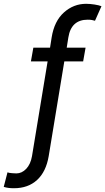

<svg xmlns="http://www.w3.org/2000/svg" viewBox="-85 -780 556 1013"><path d="M366.5 -528.4 353.7 -456H254.3L171.9 44Q158 126.1 110.6 169.6Q63.2 213.1 -11.4 213.1Q-26.3 213.1 -38.9 211.6Q-51.5 210.2 -65.3 206L-45.5 129.3Q-38 132.5 -21.5 133.7Q-5 134.9 1.4 134.9Q30.2 134.9 53.3 110.8Q76.3 86.6 83.8 44L166.2 -456H78.1L90.9 -528.4H179L187.5 -582.4Q201.3 -668.7 252.3 -714.3Q303.3 -759.9 369.3 -759.9Q389.6 -759.9 413.5 -756.2Q437.5 -752.5 450.3 -747.2L416.2 -670.5Q409.8 -672.6 400.2 -674.4Q390.6 -676.1 377.8 -676.1Q290.5 -676.1 275.6 -582.4L267 -528.4Z"/></svg>

Font: Inter UI
Style: Italic
Weight: 400
Italic angle: -9.39999°
Designer: Rasmus Andersson
Foundry: rsms
Version: 3.2;8d6f07862